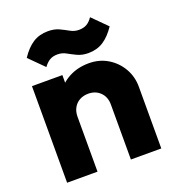

<svg xmlns="http://www.w3.org/2000/svg" viewBox="-129 -806 830 908"><g transform="rotate(-20 286.0 -352.0)"><path d="M375 0V-276.5Q375 -315 351.5 -338.2Q328 -361.5 291.6 -361.5Q266.9 -361.5 247.7 -351Q228.5 -340.5 217.8 -321.2Q207 -302 207 -276.5L147.5 -305.5Q147.5 -363 172.8 -405.8Q198 -448.5 242.4 -472.2Q286.9 -496 343.2 -496Q396.5 -496 438.2 -470.5Q480 -445 504 -403Q528 -361 528 -311V0ZM54 0V-486H207V0ZM359.5 -541.5Q327.5 -541.5 304 -552.8Q280.5 -564 260.8 -575Q241 -586 218.5 -586Q195 -586 179 -576.5Q163 -567 149 -547.5L76.5 -620Q105 -663 137.5 -683.8Q170 -704.5 213 -704.5Q245.5 -704.5 268.8 -693.5Q292 -682.5 312 -671.2Q332 -660 354 -660Q378.5 -660 394.5 -669.5Q410.5 -679 423.5 -698.5L496 -626Q467.5 -583.5 435 -562.5Q402.5 -541.5 359.5 -541.5Z"/></g></svg>

Font: Marine Company Thin
Style: Regular
Weight: 100
Designer: Rodrigo Fuenzalida
Foundry: fragTYPE
Version: Version 1.000